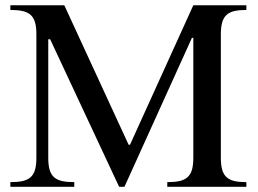

<svg xmlns="http://www.w3.org/2000/svg" viewBox="-20 -722 996 742"><path d="M120.6 -590.3Q120.6 -618.2 115.2 -636.2Q109.9 -654.3 97.9 -664.8Q85.9 -675.3 66.7 -679.4Q47.4 -683.6 20 -683.6V-701.7H228.5L477.1 -162.6H482.4L727.1 -701.7H932.1V-683.6Q905.3 -683.6 886.5 -679.4Q867.7 -675.3 856 -664.8Q844.2 -654.3 838.9 -636.2Q833.5 -618.2 833.5 -590.3V-111.8Q833.5 -83.5 838.9 -65.4Q844.2 -47.4 856 -36.9Q867.7 -26.4 886.5 -22.2Q905.3 -18.1 932.1 -18.1V0H626.5V-18.1Q653.8 -18.1 673.1 -22.2Q692.4 -26.4 704.3 -36.9Q716.3 -47.4 721.7 -65.4Q727.1 -83.5 727.1 -111.8V-575.7H721.7L460.9 0H440.4L173.8 -570.3H166.5V-111.8Q166.5 -83.5 171.9 -65.4Q177.2 -47.4 189.2 -36.9Q201.2 -26.4 220.5 -22.2Q239.7 -18.1 267.1 -18.1V0H20V-18.1Q47.4 -18.1 66.7 -22.2Q85.9 -26.4 97.9 -36.9Q109.9 -47.4 115.2 -65.4Q120.6 -83.5 120.6 -111.8Z"/></svg>

Font: Khmer Busra Bunong
Style: Regular
Weight: 400
Designer: D. Kanjahn
Version: Version 7.100; 2014